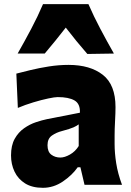

<svg xmlns="http://www.w3.org/2000/svg" viewBox="-20 -900 639 935"><path d="M189 14.6Q136.7 14.6 102.3 -6.8Q67.9 -28.3 50.8 -64.2Q33.7 -100.1 33.7 -143.1Q33.7 -191.9 51.5 -223.9Q69.3 -255.9 97.2 -275.4Q125 -294.9 155 -304.9Q185.1 -314.9 209 -319.8L369.1 -351.1Q371.1 -394.5 342.8 -410.9Q314.5 -427.2 260.7 -427.2Q247.1 -427.2 214.6 -420.4Q182.1 -413.6 142.3 -401.6Q102.5 -389.6 66.9 -374.5L59.6 -541.5Q87.4 -548.8 128.7 -558.8Q169.9 -568.8 218 -576.4Q266.1 -584 314 -584Q418.9 -584 480.7 -535.6Q542.5 -487.3 542.5 -378.4Q542.5 -350.6 540.3 -310.8Q538.1 -271 538.1 -240.2V-198.7Q538.1 -154.8 545.9 -105Q553.7 -55.2 574.2 0H391.6L371.6 -85.4H358.4Q331.5 -46.9 286.1 -16.1Q240.7 14.6 189 14.6ZM273.9 -132.8Q294.9 -132.8 320.8 -147.5Q346.7 -162.1 363.3 -189V-294.4Q354 -287.1 337.9 -279.8Q321.8 -272.5 281.2 -261.7Q254.4 -254.9 232.9 -240Q211.4 -225.1 211.4 -192.9Q211.4 -160.6 230 -146.7Q248.5 -132.8 273.9 -132.8ZM405.3 -637.2Q350.1 -700.7 300.3 -765.6Q275.9 -733.9 250.2 -702.4Q224.6 -670.9 197.8 -639.2H65.9Q100.1 -699.2 132.1 -759.8Q164.1 -820.3 189.5 -879.9H410.6Q436.5 -820.3 468.5 -759.8Q500.5 -699.2 534.7 -639.2Z"/></svg>

Font: Pinar-DS3-FD ExtraBold
Style: Regular
Weight: 800
Designer: Amin Abedi
Version: Version 3.000